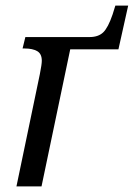

<svg xmlns="http://www.w3.org/2000/svg" viewBox="-20 -669 480 689"><path d="M123 -403Q130 -438 130 -451Q130 -476 113.5 -485.5Q97 -495 69 -495H61L71 -536H301Q333 -536 350.5 -553Q368 -570 384 -617L394 -649H440L405 -492H232L129 0H39Z"/></svg>

Font: Noto Serif Narrow
Style: Italic
Weight: 400
Width: 4
Italic angle: -12°
Designer: Monotype Design Team
Foundry: Monotype Imaging Inc.
Version: Version 1.001